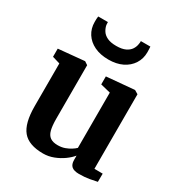

<svg xmlns="http://www.w3.org/2000/svg" viewBox="-193 -951 1020 1092"><g transform="rotate(30 317.0 -405.0)"><path d="M485.5 9.5Q452.5 9.5 437.2 -3.8Q422 -17 422 -45.5V-74Q405.5 -53.5 378.5 -34Q351.5 -14.5 318.5 -1.8Q285.5 11 250.5 11Q156 11 115.5 -37.8Q75 -86.5 75 -198.5V-479L25 -494V-547.5L194 -563.5H196L217 -549.5V-199Q217 -152 224.2 -124.2Q231.5 -96.5 249.5 -84Q267.5 -71.5 298.5 -71.5Q324.5 -71.5 345 -79Q365.5 -86.5 381.2 -96.5Q397 -106.5 406.5 -116V-479L341 -495V-547.5L520 -563.5H524L547.5 -549.5V-60L602 -59.5L601.5 -5.5Q583.5 -1.5 553.8 4Q524 9.5 485.5 9.5ZM305 -637.5Q251.5 -637.5 212.5 -656.2Q173.5 -675 152.2 -708.2Q131 -741.5 131 -783.5Q131 -792.5 131.2 -803.5Q131.5 -814.5 133 -821H196.5Q196.5 -817 196.8 -812Q197 -807 197.5 -801.5Q201 -783 212 -765.8Q223 -748.5 245.5 -737.8Q268 -727 305 -727Q342 -727 364.5 -737.8Q387 -748.5 398 -765.5Q409 -782.5 411.5 -801.5Q412.5 -807 413 -812Q413.5 -817 413 -821H475.5Q476 -814.5 476.5 -803.8Q477 -793 477 -784Q477 -742 455.5 -708.5Q434 -675 395.5 -656.2Q357 -637.5 305 -637.5Z"/></g></svg>

Font: Merriweather 28pt
Style: Bold
Weight: 700
Version: Version 2.100